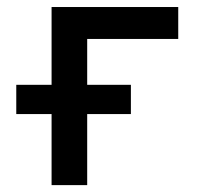

<svg xmlns="http://www.w3.org/2000/svg" viewBox="-20 -538 626 558"><path d="M27.3 -206.5V-291.5H360.4V-206.5ZM129.9 0V-517.6H233.4V0ZM160.2 -424.8V-517.6H498V-424.8Z"/></svg>

Font: Cascadia Mono
Style: Regular
Weight: 400
Monospace: yes
Designer: Aaron Bell
Foundry: Saja Typeworks
Version: Version 2404.023